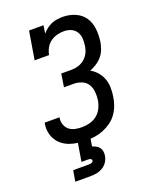

<svg xmlns="http://www.w3.org/2000/svg" viewBox="-172 -842 944 1161"><g transform="rotate(-20 300.0 -261.5)"><path d="M258 8Q230 8 203 4.5Q176 1 151.5 -7.5Q127 -16 106.5 -31.5Q86 -47 72.5 -69Q59 -91 54 -117.5Q49 -144 54 -171Q54 -173 54.5 -175Q55 -177 55 -179H151Q151 -178 150.5 -177Q150 -176 150 -175Q146 -153 153.5 -132Q161 -111 177 -98Q193 -85 214.5 -80.5Q236 -76 258 -76Q283 -76 308.5 -82.5Q334 -89 355 -105.5Q376 -122 388 -146.5Q400 -171 404 -196Q408 -223 405.5 -250Q403 -277 389.5 -298.5Q376 -320 351.5 -330Q327 -340 300 -340H238L251 -424H314Q329 -424 344 -426.5Q359 -429 373.5 -435Q388 -441 400.5 -451.5Q413 -462 422 -475Q431 -488 436 -503Q441 -518 443 -533Q447 -556 445 -580Q443 -604 431 -622.5Q419 -641 398 -650Q377 -659 353 -659Q330 -659 307.5 -653Q285 -647 266 -633Q247 -619 235.5 -598Q224 -577 220 -554H127L157 -735H250L242 -684Q255 -699 270.5 -711Q286 -723 303.5 -730.5Q321 -738 339.5 -740.5Q358 -743 376 -743Q417 -743 455 -727Q493 -711 514.5 -679Q536 -647 540.5 -605.5Q545 -564 539 -523Q535 -500 526.5 -477Q518 -454 502 -435Q486 -416 465 -402.5Q444 -389 422 -380Q446 -367 464.5 -345.5Q483 -324 492.5 -297.5Q502 -271 502.5 -241Q503 -211 498 -182Q494 -155 484 -128.5Q474 -102 457 -78.5Q440 -55 416 -38Q392 -21 365.5 -10.5Q339 0 312 4Q285 8 258 8ZM107 220 119 150H219Q223 150 227.5 149.5Q232 149 236.5 147.5Q241 146 244.5 142.5Q248 139 249 135Q249 131 246.5 127.5Q244 124 240.5 122.5Q237 121 232.5 120.5Q228 120 224 120H183L203 0H284L275 54Q288 58 300 64.5Q312 71 319.5 81.5Q327 92 329.5 106Q332 120 329 135Q326 154 314.5 172Q303 190 285 201Q267 212 247 216Q227 220 207 220Z"/></g></svg>

Font: Iosevka Etoile Medium Oblique
Style: Regular
Weight: 500
Italic angle: -9°
Designer: Belleve Invis
Foundry: Belleve Invis
Version: Version 15.5.2; ttfautohint (v1.8.4)